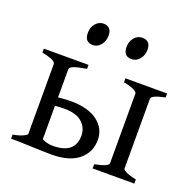

<svg xmlns="http://www.w3.org/2000/svg" viewBox="-119 -783 915 909"><g transform="rotate(20 338.0 -328.5)"><path d="M27 0V-21Q57 -26 76.5 -35Q96 -44 96 -49V-401Q96 -412 75.5 -420.5Q55 -429 27 -434V-454H252V-434Q204 -426 186.5 -418.5Q169 -411 169 -401V-30Q169 -25 184.5 -21.5Q200 -18 227 -16V0ZM66 0 169 -49Q182 -43 194 -39.5Q206 -36 224 -36Q335 -36 335 -127Q335 -167 305.5 -193.5Q276 -220 217 -220Q190 -220 167.5 -217.5Q145 -215 129 -212L125 -252Q146 -257 174 -260.5Q202 -264 232 -264Q320 -264 367.5 -228Q415 -192 415 -135Q415 -72 368 -33.5Q321 5 232 5Q213 5 182 4Q151 3 120.5 2Q90 1 66 0ZM438 0V-21Q507 -35 507 -51V-403Q507 -409 491 -418Q475 -427 438 -434V-454H648V-434Q580 -420 580 -403V-51Q580 -45 596.5 -36.5Q613 -28 648 -21V0ZM238 -549Q197 -549 197 -596Q197 -624 213.5 -643Q230 -662 252 -662Q294 -662 294 -616Q294 -589 278 -569Q262 -549 238 -549ZM433 -549Q392 -549 392 -596Q392 -624 408.5 -643Q425 -662 448 -662Q490 -662 490 -616Q490 -589 473.5 -569Q457 -549 433 -549Z"/></g></svg>

Font: ChillKai
Style: Regular
Weight: 400
Designer: ChillType
Foundry: 寒蝉字型
Version: Version 2.000